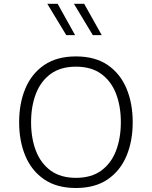

<svg xmlns="http://www.w3.org/2000/svg" viewBox="-20 -963 782 989"><path d="M371.1 -672.4Q470.2 -672.4 534.9 -627.9Q599.6 -583.5 631.6 -507.1Q663.6 -430.7 663.6 -333.5Q663.6 -236.3 631.6 -159.9Q599.6 -83.5 534.7 -39.1Q469.7 5.4 371.1 5.4Q272.5 5.4 207.5 -39.1Q142.6 -83.5 110.6 -159.9Q78.6 -236.3 78.6 -333.5Q78.6 -430.7 110.6 -507.1Q142.6 -583.5 207.5 -627.9Q272.5 -672.4 371.1 -672.4ZM371.1 -619.6Q292.5 -619.6 241.2 -582.3Q189.9 -544.9 165 -480.2Q140.1 -415.5 140.1 -333.5Q140.1 -251 165 -186.3Q189.9 -121.6 241.2 -84.2Q292.5 -46.9 371.1 -46.9Q450.2 -46.9 501.5 -84.2Q552.7 -121.6 577.6 -186.5Q602.5 -251.5 602.5 -333.5Q602.5 -416 577.6 -480.5Q552.7 -544.9 501.5 -582.3Q450.2 -619.6 371.1 -619.6ZM366.7 -782.2H321.3L223.6 -943.4H276.9ZM503.9 -782.2H458L360.8 -943.4H413.6Z"/></svg>

Font: Estedad-FD Light
Style: Regular
Weight: 300
Designer: Amin Abedi
Version: Version 7.3